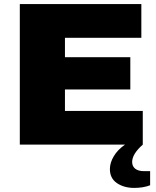

<svg xmlns="http://www.w3.org/2000/svg" viewBox="-20 -708 762 940"><path d="M715 130V199Q681 212 637 212Q587 212 552.5 188.5Q518 165 518 120Q518 89 537 57Q556 25 592 0H77V-688H672V-523H298V-428H618V-270H298V-165H679V0Q627 46 627 85Q627 106 642 118Q657 130 685 130Z"/></svg>

Font: Archivo Black
Style: Regular
Weight: 400
Designer: Hector Gatti
Foundry: Omnibus-Type
Version: Version 1.101; ttfautohint (v1.8)